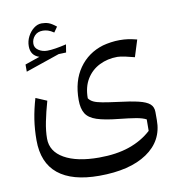

<svg xmlns="http://www.w3.org/2000/svg" viewBox="-90 -653 944 1001"><g transform="rotate(-10 382.0 -152.5)"><path d="M135.7 -471.7Q135.7 -450.7 155.5 -437.5Q175.3 -424.3 201.2 -424.3Q219.7 -424.3 246.1 -428.5Q272.5 -432.6 302.7 -439.9L295.9 -397.9L256.3 -396.5L76.7 -335V-373L154.8 -399.9Q109.9 -414.6 109.9 -463.9Q109.9 -490.7 122.3 -514.9Q134.8 -539.1 154.5 -554.4Q174.3 -569.8 196.3 -569.8Q216.3 -569.8 232.9 -564Q249.5 -558.1 272.9 -539.1L253.4 -511.2Q236.8 -522.5 222.9 -526.9Q209 -531.2 195.8 -531.2Q167.5 -531.2 151.6 -513.4Q135.7 -495.6 135.7 -471.7ZM645 -311.5Q625.5 -316.9 597.7 -323Q569.8 -329.1 554.7 -329.1Q502.9 -329.1 459.7 -307.6Q416.5 -286.1 391.1 -244.6Q365.7 -203.1 365.7 -143.1Q375 -129.9 391.1 -122.3Q407.2 -114.7 436.5 -109.4Q465.8 -104 514.6 -97.7Q584 -89.4 624.8 -79.6Q665.5 -69.8 683.1 -54.2Q700.7 -38.6 700.7 -11.7V31.2Q701.2 140.6 609.1 202.9Q517.1 265.1 355 265.1Q212.4 265.1 138.4 205.3Q64.5 145.5 64.5 25.9Q64.5 -30.8 72.5 -83.5Q80.6 -136.2 97.2 -192.4L155.8 -167.5Q139.6 -110.4 129.9 -62Q120.1 -13.7 120.1 27.3Q120.1 95.2 187 133.3Q253.9 171.4 370.6 171.4Q462.9 171.4 531.5 147.7Q600.1 124 648.9 79.1L649.4 18.6Q630.9 8.3 596.2 2.4Q561.5 -3.4 504.9 -9.3Q432.1 -16.6 391.1 -30.3Q350.1 -43.9 333.7 -70.6Q317.4 -97.2 317.4 -142.6Q317.4 -243.2 364.3 -309.8Q411.1 -376.5 491.7 -400.9Q511.2 -406.2 534.9 -409.7Q558.6 -413.1 581.1 -413.1Q605 -413.1 625.5 -410.2Q646 -407.2 672.9 -400.4Z"/></g></svg>

Font: Pinar DS4-Regular
Style: Regular
Weight: 400
Designer: Amin Abedi
Version: Version 2.000